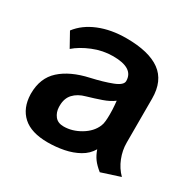

<svg xmlns="http://www.w3.org/2000/svg" viewBox="-131 -706 865 856"><g transform="rotate(30 301.0 -278.0)"><path d="M482 10Q457 -10 443.5 -28.5Q430 -47 421 -73Q403 -42 370 -23.5Q337 -5 296.5 3Q256 11 214 11Q129 11 86 -28Q43 -67 41 -137V-141Q41 -221 92 -267Q143 -313 234 -333Q296 -347 338.5 -363.5Q381 -380 381 -401Q381 -468 276 -468Q223 -468 173 -447.5Q123 -427 91 -399L51 -471Q86 -517 147.5 -542Q209 -567 287 -567Q403 -567 461.5 -524.5Q520 -482 520 -391V-164Q520 -125 535 -87Q550 -49 578 -21ZM179 -151Q180 -124 195 -105Q210 -86 240 -86Q284 -86 326 -111Q368 -136 384 -174Q389 -185 390.5 -201.5Q392 -218 392 -236Q392 -262 390 -283Q388 -304 388 -304Q366 -287 331.5 -275Q297 -263 259 -252Q222 -242 200.5 -219Q179 -196 179 -158Z"/></g></svg>

Font: RocknRoll One
Style: Regular
Weight: 400
Designer: Fontworks Inc.
Foundry: Fontworks Inc.
Version: Version 1.100